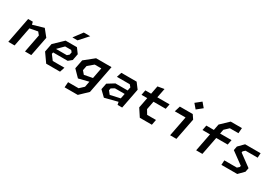

<svg xmlns="http://www.w3.org/2000/svg" viewBox="51 -2013 4857 3413"><g transform="rotate(30 2480.0 -307.0)"><path d="M365.5 0H494.5L572.5 -399L460.5 -539L235 -473.5L221.5 -527.5H125.5L23 0H152L228.5 -394.5L391 -425.5L437 -369.5Z M800.5 0H1084.5L1117.5 -100H877.5L800.5 -202L807 -235H1106L1177 -293L1202.5 -426L1127 -527.5H894.5L708.5 -349.5L675 -178ZM822.5 -314.5 823 -317.5 939 -434H1063.5L1091.5 -400L1081 -348L1042.5 -314.5ZM970.5 -637.5 1102.5 -814H1234L1075 -637.5Z M1294 200H1564L1725.5 45.5L1837 -527.5H1520.5L1325 -370.5L1289.5 -188.5L1420.5 -55L1626 -106.5L1603.5 9.5L1517.5 90H1302ZM1424.5 -227 1443 -323 1555.5 -417.5H1691L1648.5 -195.5L1479 -163Z M2265.5 0H2360L2440 -411.5L2352.5 -527.5H2039L2006 -426.5H2269.5L2307 -383.5L2293 -312H2042L1902.5 -226L1877.5 -99L1991 11L2254 -56.5ZM2004 -148.5 2012 -192 2077.5 -232H2277.5L2257 -129L2055.5 -84Z M2722.5 0.5H2970L2991 -109.5H2809.5L2757 -197L2790.5 -368H3041.5L3061.5 -470.5H2810L2847.5 -662L2715 -639L2682.5 -470.5H2564L2544.5 -368H2662.5L2621 -154Z M3344.5 0H3473.5L3560 -445L3504 -527.5H3239.5L3203.5 -410.5H3424ZM3430 -714.5 3508 -623 3621.5 -714.5 3544 -806Z M3879 0.5H4007L4078.5 -368H4313.5L4333.5 -470.5H4098.5L4115 -556.5L4202 -638.5H4378L4386.5 -748.5H4156L3994.5 -594.5L3970.5 -470.5H3816L3796 -368H3950.5Z M4397 0H4722L4829 -108.5L4844.5 -189.5L4598.5 -370L4603.5 -397L4643.5 -432.5H4891.5L4897 -527.5H4579L4472.5 -419L4457 -338L4704.5 -157L4699.5 -130.5L4659.5 -95H4402.5Z"/></g></svg>

Font: Monaspace Krypton SemiBold
Style: Italic
Weight: 600
Italic angle: -11°
Designer: Riley Cran & the Lettermatic Team
Foundry: Lettermatic
Version: Version 1.101 (Monaspace Krypton)